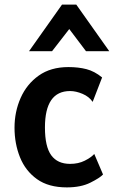

<svg xmlns="http://www.w3.org/2000/svg" viewBox="-20 -801 494 833"><path d="M270 12Q190.5 12 140.5 -23.8Q90.5 -59.5 66.8 -118.5Q43 -177.5 43 -247Q43 -316 69.5 -376Q96 -436 148 -473Q200 -510 277 -510Q320 -510 355 -501Q390 -492 423 -465L382 -359Q367 -381.5 338.2 -393.8Q309.5 -406 284 -406Q175 -406 175 -248Q175 -165 202.2 -127.5Q229.5 -90 284 -90Q320 -90 347.5 -103.8Q375 -117.5 389 -133L427 -44Q413 -29 372 -8.5Q331 12 270 12ZM106 -579 249 -781H311L454 -579H353L280.5 -675L206 -579Z"/></svg>

Font: Alatsi
Style: Regular
Weight: 400
Designer: Spyros Zevelakis, Eben Sorkin
Foundry: www.sorkintype.com
Version: Version 1.008; ttfautohint (v1.8.4.7-5d5b)